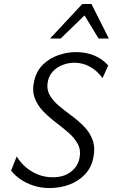

<svg xmlns="http://www.w3.org/2000/svg" viewBox="-20 -927 563 957"><path d="M225.9 10.3Q184.8 10.3 148 -1.5Q111.3 -13.3 82.4 -33.1Q53.5 -52.9 35.2 -76.8L63.4 -147.2Q81.3 -117.3 108.5 -93.8Q135.8 -70.4 170 -56.9Q204.1 -43.4 242.7 -43.4Q297 -43.4 332.2 -69.8Q367.5 -96.3 376.1 -138.1Q384.4 -177.8 368.3 -208.3Q352.3 -238.7 322.1 -265.1Q291.9 -291.5 257.9 -317.2Q223.8 -343 195.3 -372.4Q166.7 -401.8 152.9 -439.1Q139.1 -476.5 150.7 -525.6Q163 -575.5 195.4 -606.3Q227.8 -637.2 271.6 -652.3Q315.4 -667.4 359.4 -667.4Q408 -667.4 449.4 -650.4Q490.7 -633.5 519.4 -600.9L491.1 -537.3Q464.9 -574.1 428.8 -594.2Q392.7 -614.3 350.6 -614.3Q321.2 -614.3 293.3 -603.8Q265.5 -593.3 245.7 -573.2Q225.9 -553.2 219.1 -524.3Q210.7 -485.7 226.5 -455.9Q242.2 -426.1 272 -401Q301.9 -375.8 336 -350.8Q370.1 -325.8 399.1 -296.2Q428.2 -266.6 442 -228.1Q455.9 -189.6 444.4 -137Q434.2 -89.7 402.4 -56.6Q370.6 -23.5 325 -6.6Q279.4 10.3 225.9 10.3ZM229.7 -735.1 390 -907H435.9L416.5 -864.9L282.5 -735.1ZM471.3 -735.1 393.1 -863.8 390 -907H435.9L522.5 -735.1Z"/></svg>

Font: Ysabeau
Style: Bold Italic
Weight: 700
Italic angle: -12°
Designer: Christian Thalmann (Catharsis Fonts)
Version: Version 2.002